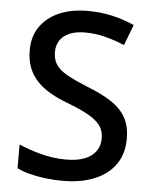

<svg xmlns="http://www.w3.org/2000/svg" viewBox="-53 -768 655 822"><g transform="rotate(5 275.0 -357.0)"><path d="M505 -193Q505 -129 474 -84Q443 -39 385 -14.5Q327 10 247 10Q208 10 172 5.5Q136 1 105 -7Q74 -15 50 -27V-129Q90 -111 144 -96.5Q198 -82 254 -82Q302 -82 334 -95Q366 -108 382 -131Q398 -154 398 -185Q398 -218 381.5 -240.5Q365 -263 330.5 -282.5Q296 -302 238 -324Q198 -339 165.5 -357.5Q133 -376 108.5 -401Q84 -426 71 -459Q58 -492 58 -536Q58 -595 87.5 -637Q117 -679 169 -701.5Q221 -724 290 -724Q348 -724 397.5 -712.5Q447 -701 492 -681L458 -592Q417 -609 375 -620Q333 -631 287 -631Q247 -631 220 -619Q193 -607 179.5 -586Q166 -565 166 -537Q166 -504 181 -482Q196 -460 229 -441.5Q262 -423 316 -401Q376 -378 418.5 -351Q461 -324 483 -286.5Q505 -249 505 -193Z"/></g></svg>

Font: Noto Sans Devanagari Medium
Style: Regular
Weight: 500
Version: Version 2.003